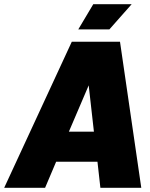

<svg xmlns="http://www.w3.org/2000/svg" viewBox="-38 -900 718 920"><path d="M593 -880H409L337 -759H486ZM443 0H639L537 -700H306L-18 0H178L231 -125H429ZM292 -269 387 -491 412 -269Z"/></svg>

Font: Arthouse Owned Black
Style: Italic
Weight: 900
Italic angle: -10°
Designer: Jeremy Tribby
Foundry: Tribby Type
Version: Version 1.000;PS 001.000;hotconv 1.0.88;makeotf.lib2.5.64775